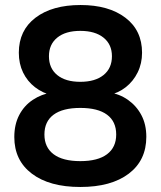

<svg xmlns="http://www.w3.org/2000/svg" viewBox="-20 -735 640 765"><path d="M300 10Q177 10 107 -43Q37 -96 37 -189Q37 -239 56.5 -276.5Q76 -314 110.5 -337Q145 -360 188 -367V-355Q150 -364 119.5 -387.5Q89 -411 72 -446Q55 -481 55 -525Q55 -614 121.5 -664.5Q188 -715 301 -715Q413 -715 479.5 -664.5Q546 -614 546 -525Q546 -482 528.5 -446.5Q511 -411 481 -387.5Q451 -364 413 -356V-367Q456 -361 490 -337Q524 -313 543.5 -276Q563 -239 563 -190Q563 -96 493 -43Q423 10 300 10ZM300 -93Q370 -93 406.5 -120.5Q443 -148 443 -199Q443 -251 406.5 -278Q370 -305 300 -305Q230 -305 193.5 -278Q157 -251 157 -199Q157 -148 193.5 -120.5Q230 -93 300 -93ZM300 -409Q359 -409 392.5 -436Q426 -463 426 -511Q426 -558 392.5 -585Q359 -612 300 -612Q241 -612 208 -585Q175 -558 175 -511Q175 -463 208 -436Q241 -409 300 -409Z"/></svg>

Font: Nunito Sans 10pt
Style: Bold
Weight: 700
Designer: Vernon Adams
Foundry: Vernon Adams
Version: Version 3.101;gftools[0.9.27]